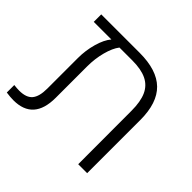

<svg xmlns="http://www.w3.org/2000/svg" viewBox="-141 -731 895 895"><g transform="rotate(45 306.5 -283.5)"><path d="M531.7 -350.6V0H472.7L472.2 -352.1Q472.2 -412.1 455.6 -449Q439 -485.8 403.1 -503.2Q367.2 -520.5 309.1 -520.5H224.1Q204.1 -494.6 191.9 -448.5Q179.7 -402.3 179.7 -351.6V-145Q179.7 2.9 48.3 2.9Q27.3 2.9 1 -1V-50.3Q21.5 -47.9 35.6 -47.9Q82 -47.9 101.8 -71.5Q121.6 -95.2 121.6 -147.5V-348.6Q121.6 -398.9 135 -446.5Q148.4 -494.1 170.9 -520.5H54.7V-569.8H308.1Q421.9 -569.8 476.8 -516.1Q531.7 -462.4 531.7 -350.6Z"/></g></svg>

Font: Heebo Light
Style: Regular
Weight: 300
Designer: Oded Ezer
Foundry: Meir Sadan
Version: Version 2.001; ttfautohint (v1.5.14-ce02) -l 8 -r 50 -G 200 